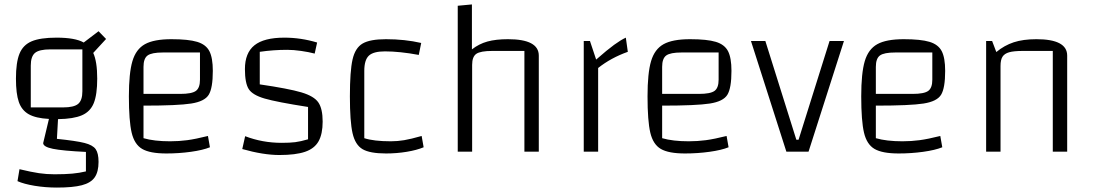

<svg xmlns="http://www.w3.org/2000/svg" viewBox="-20 -685 4938 867"><path d="M425 46Q425 91 407.5 116Q390 141 349.5 151.5Q309 162 237 162Q185 162 136.5 154Q88 146 59 133L68 79Q122 92 156 97Q190 102 226 102Q274 102 306.5 99Q339 96 368 89V1Q263 -4 219 -13Q175 -22 175 -39L201 -148Q142 -151 110 -169Q78 -187 65 -224.5Q52 -262 52 -330Q52 -403 68 -442.5Q84 -482 123 -498.5Q162 -515 235 -515Q320 -515 358 -493L425 -544L459 -509L401 -446Q419 -407 419 -330Q419 -258 403.5 -219.5Q388 -181 350 -164.5Q312 -148 242 -147L237 -58Q324 -49 361.5 -39.5Q399 -30 412 -11.5Q425 7 425 46ZM119 -200H265Q314 -200 333 -216Q352 -232 352 -273V-462H207Q157 -462 138 -446Q119 -430 119 -389Z M919 -71 928 -20Q896 -7 842 0.5Q788 8 731 8Q657 8 622 -12.5Q587 -33 574.5 -86Q562 -139 562 -250Q562 -355 578 -409Q594 -463 634.5 -485.5Q675 -508 754 -508Q831 -508 870.5 -496Q910 -484 925.5 -454Q941 -424 941 -365Q941 -287 922.5 -257Q904 -227 843.5 -217.5Q783 -208 628 -208V-61Q676 -47 748 -47Q788 -47 825.5 -52Q863 -57 919 -71ZM628 -383V-261H794Q846 -261 864.5 -274.5Q883 -288 883 -325V-448H716Q665 -448 646.5 -434.5Q628 -421 628 -383Z M1264 -515Q1339 -515 1412 -493L1401 -443Q1375 -450 1340 -455Q1305 -460 1277 -460Q1214 -460 1153 -451V-304Q1283 -285 1340.5 -268Q1398 -251 1417.5 -222.5Q1437 -194 1437 -136Q1437 -80 1418.5 -47Q1400 -14 1357.5 0.5Q1315 15 1242 15Q1169 15 1074 -12L1087 -70Q1165 -40 1252 -40Q1289 -40 1313 -43Q1337 -46 1371 -56V-202Q1230 -224 1175 -240Q1120 -256 1103 -283Q1086 -310 1086 -373Q1086 -446 1129 -480.5Q1172 -515 1264 -515Z M1560 -250Q1560 -364 1572 -416.5Q1584 -469 1617.5 -488.5Q1651 -508 1723 -508Q1808 -508 1882 -491L1871 -437Q1785 -453 1718 -453Q1666 -453 1645.5 -433.5Q1625 -414 1625 -365V-61Q1668 -47 1745 -47Q1775 -47 1805 -52Q1835 -57 1884 -71L1893 -20Q1862 -7 1816.5 0.5Q1771 8 1723 8Q1650 8 1617 -11.5Q1584 -31 1572 -83.5Q1560 -136 1560 -250Z M2047 -659 2111 -665V-462Q2143 -487 2181 -497.5Q2219 -508 2274 -508Q2413 -508 2413 -434V0H2348V-455H2203Q2150 -455 2131 -442Q2112 -429 2112 -392V0H2047Z M2672 -416Q2722 -460 2753 -482.5Q2784 -505 2806 -515L2815 -451Q2739 -424 2681 -378V0H2616V-500H2644Z M3261 -71 3270 -20Q3238 -7 3184 0.5Q3130 8 3073 8Q2999 8 2964 -12.5Q2929 -33 2916.5 -86Q2904 -139 2904 -250Q2904 -355 2920 -409Q2936 -463 2976.5 -485.5Q3017 -508 3096 -508Q3173 -508 3212.5 -496Q3252 -484 3267.5 -454Q3283 -424 3283 -365Q3283 -287 3264.5 -257Q3246 -227 3185.5 -217.5Q3125 -208 2970 -208V-61Q3018 -47 3090 -47Q3130 -47 3167.5 -52Q3205 -57 3261 -71ZM2970 -383V-261H3136Q3188 -261 3206.5 -274.5Q3225 -288 3225 -325V-448H3058Q3007 -448 2988.5 -434.5Q2970 -421 2970 -383Z M3436 -500 3576 -54H3586L3726 -500H3791L3631 0H3531L3371 -500Z M4226 -71 4235 -20Q4203 -7 4149 0.5Q4095 8 4038 8Q3964 8 3929 -12.5Q3894 -33 3881.5 -86Q3869 -139 3869 -250Q3869 -355 3885 -409Q3901 -463 3941.5 -485.5Q3982 -508 4061 -508Q4138 -508 4177.5 -496Q4217 -484 4232.5 -454Q4248 -424 4248 -365Q4248 -287 4229.5 -257Q4211 -227 4150.5 -217.5Q4090 -208 3935 -208V-61Q3983 -47 4055 -47Q4095 -47 4132.5 -52Q4170 -57 4226 -71ZM3935 -383V-261H4101Q4153 -261 4171.5 -274.5Q4190 -288 4190 -325V-448H4023Q3972 -448 3953.5 -434.5Q3935 -421 3935 -383Z M4433 -500H4460L4479 -450Q4515 -480 4557.5 -494Q4600 -508 4660 -508Q4799 -508 4799 -434V0H4734V-455H4599Q4558 -455 4537 -449Q4516 -443 4507 -429Q4498 -415 4498 -387V0H4433Z"/></svg>

Font: Changa ExtraLight
Style: Regular
Weight: 275
Designer: Eduardo Rodriguez Tunni
Foundry: Eduardo Rodriguez Tunni
Version: Version 2.002; ttfautohint (v1.5) -l 8 -r 50 -G 200 -x 14 -H